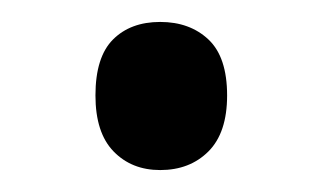

<svg xmlns="http://www.w3.org/2000/svg" viewBox="-20 -141 294 175"><path d="M126 -121Q153 -121 170 -105Q187 -89 187 -54Q187 -20 170 -3Q153 14 126 14Q100 14 83.5 -3Q67 -20 67 -54Q67 -89 83 -105Q99 -121 126 -121Z"/></svg>

Font: Noto Sans Display
Style: Regular
Weight: 400
Designer: Monotype Design team
Foundry: Monotype Imaging Inc.
Version: Version 1.000